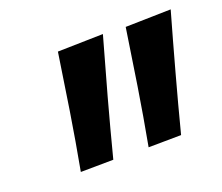

<svg xmlns="http://www.w3.org/2000/svg" viewBox="-68 -840 605 523"><g transform="rotate(-20 234.0 -578.0)"><path d="M86.5 -412Q102 -495.5 115 -578Q128 -660.5 140 -741.5L271.5 -744.5Q248 -662 225.2 -579.2Q202.5 -496.5 181 -413ZM283 -412Q298.5 -495.5 311.5 -578Q324.5 -660.5 336.5 -741.5L468 -744.5Q444.5 -662 421.8 -579.2Q399 -496.5 377.5 -413Z"/></g></svg>

Font: Heraclito SemiBold
Style: Italic
Weight: 600
Italic angle: -12°
Designer: Kostas Bartsokas (font) & Cristiano Sobral (main changes)
Foundry: Kostas Bartsokas (font) & Cristiano Sobral (main changes)
Version: Version 1.00;July 8, 2020;FontCreator 13.0.0.2655 64-bit